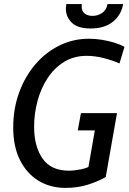

<svg xmlns="http://www.w3.org/2000/svg" viewBox="-20 -903 628 937"><path d="M299.5 14Q225.5 14 168 -21Q110.5 -56 77.5 -121.8Q44.5 -187.5 44.5 -280Q44.5 -372 73.2 -451Q102 -530 152.5 -589Q203 -648 270.2 -681Q337.5 -714 414 -714Q445 -714 477.5 -708.8Q510 -703.5 539 -694.5Q568 -685.5 587.5 -674L563 -593.5Q529 -608.5 486.2 -619.5Q443.5 -630.5 403 -630.5Q340.5 -630.5 292.5 -600.8Q244.5 -571 212 -521.2Q179.5 -471.5 163 -410Q146.5 -348.5 146.5 -284.5Q146.5 -188 187.8 -129Q229 -70 316.5 -70Q341 -70 375.8 -76.8Q410.5 -83.5 439.5 -104L404.5 -48L450 -307.5L484 -266.5H359.5L375 -351H551L496 -39Q458.5 -17.5 409 -1.8Q359.5 14 299.5 14ZM422 -764Q359 -764 330.2 -792.5Q301.5 -821 301.5 -860Q301.5 -865 302.2 -870.5Q303 -876 303.5 -883H379.5Q379 -880 378.8 -876.8Q378.5 -873.5 378.5 -871Q378.5 -848 393.5 -836.8Q408.5 -825.5 431 -825.5Q457.5 -825.5 478.5 -839.8Q499.5 -854 504.5 -883H581Q572 -831 531.8 -797.5Q491.5 -764 422 -764Z"/></svg>

Font: Cabin
Style: Italic
Weight: 400
Width: 4
Italic angle: -10°
Designer: Pablo Impallari
Foundry: Pablo Impallari. http://www.impallari.com Igino Marini. http://www.ikern.com
Version: Version 3.001